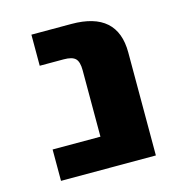

<svg xmlns="http://www.w3.org/2000/svg" viewBox="-84 -595 627 670"><g transform="rotate(-15 229.5 -260.0)"><path d="M55.7 0V-113.3H228.5V-353.5Q228.5 -383.8 216.8 -395.5Q205.1 -407.2 174.8 -407.2H87.9V-519.5H232.4Q398.4 -519.5 398.4 -372.1V0Z"/></g></svg>

Font: GenEi M Gothic v2 Heavy
Style: Regular
Weight: 800
Version: Version 2.0